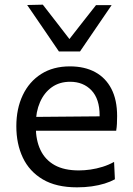

<svg xmlns="http://www.w3.org/2000/svg" viewBox="-20 -792 568 823"><path d="M310 11Q221 11 163.5 -23Q106 -57 78 -116Q50 -175 50 -251Q50 -326 77.5 -384Q105 -442 156.5 -474.8Q208 -507.5 279.5 -507.5Q342.5 -507.5 387.8 -483Q433 -458.5 457.5 -411.2Q482 -364 482 -294.5Q482 -276 481.2 -261.2Q480.5 -246.5 478 -231.5L405.5 -268Q406.5 -276 406.8 -283.2Q407 -290.5 407 -297.5Q407 -368 372 -404.8Q337 -441.5 280.5 -441.5Q235 -441.5 202.2 -418.2Q169.5 -395 151.5 -354Q133.5 -313 133.5 -260.5V-249Q133.5 -191 153.5 -149Q173.5 -107 214.2 -84.2Q255 -61.5 318 -61.5Q341.5 -61.5 367.8 -65.2Q394 -69 419.8 -77Q445.5 -85 469 -98L472.5 -23.5Q453.5 -13 428.5 -5.2Q403.5 2.5 373.5 6.8Q343.5 11 310 11ZM84.5 -231.5V-290.5L427.5 -293.5L478 -274.5V-231.5ZM232.5 -571.5Q198.5 -621.5 164.5 -671.2Q130.5 -721 96.5 -770.5L163.5 -772Q195 -731.5 226 -691.5Q257 -651.5 288.5 -610.5H266.5Q298 -651 329 -690.5Q360 -730 391.5 -770H458.5Q425 -721 391 -671.2Q357 -621.5 323 -571.5Z"/></svg>

Font: Commissioner Thin
Style: Regular
Weight: 400
Version: Version 1.000